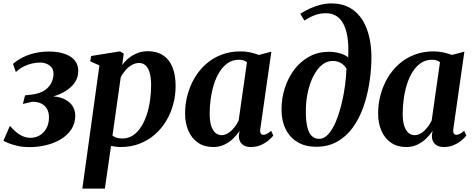

<svg xmlns="http://www.w3.org/2000/svg" viewBox="-29 -851 2774 1125"><path d="M145 11Q105 11 73.5 3.8Q42 -3.5 21 -12.2Q0 -21 -9 -26.5L29 -113.5Q46 -94 64.8 -78Q83.5 -62 104.8 -52.8Q126 -43.5 148.5 -43.5Q179 -43.5 203.8 -58Q228.5 -72.5 243.2 -99.8Q258 -127 258 -163.5Q258 -191 247 -211.5Q236 -232 214.2 -243.5Q192.5 -255 159 -254.5L105 -242L118 -292.5L159.5 -297Q209.5 -304 236.5 -324.5Q263.5 -345 274 -370.5Q284.5 -396 284.5 -419Q284.5 -451 261 -467.8Q237.5 -484.5 207.5 -484.5Q186 -484.5 161.5 -479.5Q137 -474.5 112 -462.5Q87 -450.5 64 -429L47 -477Q72.5 -498.5 104.5 -514.8Q136.5 -531 175 -540Q213.5 -549 258 -549Q336 -549 382.8 -519.8Q429.5 -490.5 429.5 -434.5Q429.5 -401 413 -373.8Q396.5 -346.5 368.2 -326.2Q340 -306 304.5 -293Q269 -280 232 -275.5L225 -283.5Q283 -291.5 325 -279Q367 -266.5 389.5 -238.8Q412 -211 412 -174.5Q412 -128 389 -93.2Q366 -58.5 327.5 -35.2Q289 -12 241.5 -0.5Q194 11 145 11Z M453.5 254 553.5 -467.5 499.5 -492 505.5 -523 674 -550 696 -537 687 -470Q702.5 -492 725.2 -510.5Q748 -529 776.2 -540Q804.5 -551 837.5 -551Q889.5 -551 926 -527.2Q962.5 -503.5 981.2 -458Q1000 -412.5 1000 -347Q1000 -292.5 986 -240.2Q972 -188 944.8 -142.5Q917.5 -97 878.2 -62.8Q839 -28.5 788.5 -9Q738 10.5 677.5 10.5Q664 10.5 649.5 8.5Q635 6.5 621.5 4L585.5 254ZM630 -56.5Q640.5 -48.5 654.8 -44Q669 -39.5 687.5 -39.5Q723.5 -39.5 751 -58.2Q778.5 -77 798.5 -108.8Q818.5 -140.5 831.5 -181Q844.5 -221.5 850.5 -265.8Q856.5 -310 856.5 -353Q856.5 -391.5 849 -420.8Q841.5 -450 825.8 -466Q810 -482 785.5 -482Q763 -482 742 -469.5Q721 -457 704.8 -437.8Q688.5 -418.5 678.5 -398.5Z M1496.5 -97.5Q1493.5 -77 1499 -69Q1504.5 -61 1514.5 -61Q1523.5 -61 1534.2 -66.5Q1545 -72 1559.5 -85L1572.5 -57Q1565 -46.5 1546.8 -30.5Q1528.5 -14.5 1501.5 -2Q1474.5 10.5 1440.5 10.5Q1406.5 10.5 1388.2 -7.5Q1370 -25.5 1370.5 -56.5L1374.5 -84.5Q1360 -61.5 1337.8 -39.8Q1315.5 -18 1286.2 -3.8Q1257 10.5 1220.5 10.5Q1168 10.5 1131.2 -14.8Q1094.5 -40 1075 -84.5Q1055.5 -129 1055.5 -187Q1055.5 -241.5 1069.5 -294Q1083.5 -346.5 1110.2 -392.8Q1137 -439 1176.5 -474.5Q1216 -510 1267.5 -530Q1319 -550 1381.5 -550Q1409.5 -550 1438 -543.8Q1466.5 -537.5 1488 -529L1561 -548.5ZM1418 -486.5Q1410 -493 1398.5 -497Q1387 -501 1372 -501Q1334.5 -501 1306.2 -481.8Q1278 -462.5 1257.5 -429.8Q1237 -397 1224.2 -356Q1211.5 -315 1205.5 -271Q1199.5 -227 1199.5 -185.5Q1199.5 -142.5 1208.2 -114.5Q1217 -86.5 1233 -72.8Q1249 -59 1269.5 -59Q1284.5 -59 1299 -66Q1313.5 -73 1326.5 -85.2Q1339.5 -97.5 1350.5 -113Q1361.5 -128.5 1369.5 -145.5Z M1823 9Q1760.5 9 1715.2 -17.8Q1670 -44.5 1645.2 -93.5Q1620.5 -142.5 1620.5 -209.5Q1620.5 -275.5 1640.2 -336.2Q1660 -397 1696.2 -444.5Q1732.5 -492 1783.8 -519.8Q1835 -547.5 1897.5 -547.5Q1934 -547.5 1965.2 -537.8Q1996.5 -528 2011 -514.5Q2015 -586.5 2006.5 -636.2Q1998 -686 1980.2 -716.2Q1962.5 -746.5 1937.2 -760Q1912 -773.5 1881 -773.5Q1849.5 -773.5 1820.2 -763.8Q1791 -754 1754.5 -730.5L1730.5 -770Q1758 -788 1788.2 -801.8Q1818.5 -815.5 1850 -823.2Q1881.5 -831 1912 -831Q1976.5 -831 2022 -804.8Q2067.5 -778.5 2096 -731.8Q2124.5 -685 2137 -623.2Q2149.5 -561.5 2147 -490.5Q2145 -422.5 2133 -352Q2121 -281.5 2097.5 -217Q2074 -152.5 2036.5 -101.5Q1999 -50.5 1946.2 -20.8Q1893.5 9 1823 9ZM1841 -37.5Q1871 -37.5 1895.8 -65.8Q1920.5 -94 1939.5 -140Q1958.5 -186 1972 -241Q1985.5 -296 1992.8 -350.8Q2000 -405.5 2001 -449.5Q1991.5 -464.5 1979 -474.5Q1966.5 -484.5 1952 -489.2Q1937.5 -494 1920.5 -494Q1892 -494 1867.8 -478Q1843.5 -462 1824.2 -433.8Q1805 -405.5 1791.2 -368.2Q1777.5 -331 1770.2 -287.8Q1763 -244.5 1763 -199.5Q1763 -143 1771.5 -107.2Q1780 -71.5 1797.5 -54.5Q1815 -37.5 1841 -37.5Z M2627.5 -97.5Q2624.5 -77 2630 -69Q2635.5 -61 2645.5 -61Q2654.5 -61 2665.2 -66.5Q2676 -72 2690.5 -85L2703.5 -57Q2696 -46.5 2677.8 -30.5Q2659.5 -14.5 2632.5 -2Q2605.5 10.5 2571.5 10.5Q2537.5 10.5 2519.2 -7.5Q2501 -25.5 2501.5 -56.5L2505.5 -84.5Q2491 -61.5 2468.8 -39.8Q2446.5 -18 2417.2 -3.8Q2388 10.5 2351.5 10.5Q2299 10.5 2262.2 -14.8Q2225.5 -40 2206 -84.5Q2186.5 -129 2186.5 -187Q2186.5 -241.5 2200.5 -294Q2214.5 -346.5 2241.2 -392.8Q2268 -439 2307.5 -474.5Q2347 -510 2398.5 -530Q2450 -550 2512.5 -550Q2540.5 -550 2569 -543.8Q2597.5 -537.5 2619 -529L2692 -548.5ZM2549 -486.5Q2541 -493 2529.5 -497Q2518 -501 2503 -501Q2465.5 -501 2437.2 -481.8Q2409 -462.5 2388.5 -429.8Q2368 -397 2355.2 -356Q2342.5 -315 2336.5 -271Q2330.5 -227 2330.5 -185.5Q2330.5 -142.5 2339.2 -114.5Q2348 -86.5 2364 -72.8Q2380 -59 2400.5 -59Q2415.5 -59 2430 -66Q2444.5 -73 2457.5 -85.2Q2470.5 -97.5 2481.5 -113Q2492.5 -128.5 2500.5 -145.5Z"/></svg>

Font: Merriweather 60pt
Style: Bold Italic
Weight: 700
Italic angle: -7.8°
Version: Version 2.101